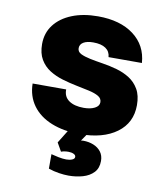

<svg xmlns="http://www.w3.org/2000/svg" viewBox="-87 -646 824 941"><g transform="rotate(10 325.0 -175.0)"><path d="M336 12Q256 12 195 -12.5Q134 -37 100.5 -83Q67 -129 66 -192H233Q232 -156 259 -137Q286 -118 333 -118Q366 -118 387.5 -129Q409 -140 409 -159Q409 -178 391 -188.5Q373 -199 343.5 -205.5Q314 -212 279 -219Q244 -226 208.5 -236.5Q173 -247 143.5 -265.5Q114 -284 96 -314.5Q78 -345 78 -391Q78 -446 109 -486.5Q140 -527 195.5 -549.5Q251 -572 325 -572Q436 -572 503 -521.5Q570 -471 576 -384H410Q408 -412 386 -427Q364 -442 324 -442Q293 -442 275.5 -431.5Q258 -421 258 -402Q258 -384 276 -375Q294 -366 323 -360Q352 -354 387.5 -348.5Q423 -343 458.5 -333Q494 -323 523 -304.5Q552 -286 570 -255Q588 -224 588 -176Q588 -88 520 -38Q452 12 336 12ZM317 222Q296 222 269.5 218Q243 214 217 205V133Q231 137 253.5 141.5Q276 146 293 146Q309 146 321.5 141Q334 136 334 126Q334 117 323 112Q312 107 297 107Q287 107 277.5 108.5Q268 110 261 113L237 71L300 -31L381 -6L348 42Q351 42 354 41.5Q357 41 359 41Q387 41 410.5 50.5Q434 60 448 78.5Q462 97 462 124Q462 160 441.5 181.5Q421 203 388 212.5Q355 222 317 222Z"/></g></svg>

Font: Azeret Mono Thin ExtraBold
Style: Regular
Weight: 800
Version: Version 1.002